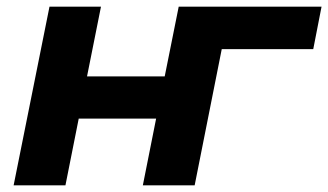

<svg xmlns="http://www.w3.org/2000/svg" viewBox="-20 -558 988 578"><path d="M21 0 129 -538H284L242 -328H476L518 -538H673L566 0H410L450 -201H217L177 0ZM410 0 518 -538H948L923 -410H646L566 0Z"/></svg>

Font: Montserrat
Style: Bold Italic
Weight: 700
Italic angle: -11.3°
Designer: Julieta Ulanovsky
Foundry: Julieta Ulanovsky
Version: Version 9.000; ttfautohint (v1.8.4.7-5d5b)